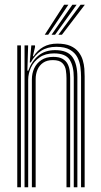

<svg xmlns="http://www.w3.org/2000/svg" viewBox="-20 -792 428 812"><path d="M322.8 0V-466.8Q322.8 -486.2 320 -508.4Q317.2 -530.5 307.1 -549.9Q297 -569.2 275.8 -581.6Q254.5 -594 217.8 -594Q180.2 -594 153.8 -576.9Q127.2 -559.8 110.2 -527.8H105.8L112.5 -600H128L128.2 -593.5L119 -554H122Q138.5 -579.5 163.2 -593.5Q188 -607.5 222 -607.5Q256.2 -607.5 278 -597.8Q299.8 -588 312.1 -572.1Q324.5 -556.2 330 -537.6Q335.5 -519 336.8 -501.1Q338 -483.2 338 -469.2V0ZM53 0V-600H68.5V0ZM114.8 0V-456Q114.8 -481.2 124.6 -502.9Q134.5 -524.5 154.8 -538Q175 -551.5 205.2 -551.5Q230.2 -551.5 244.6 -543.2Q259 -535 265.9 -521.6Q272.8 -508.2 274.8 -492.5Q276.8 -476.8 276.8 -461.5V0H261.2V-460.8Q261.2 -477.5 258.5 -495.4Q255.8 -513.2 243.5 -525.5Q231.2 -537.8 203.2 -537.8Q178.8 -537.8 162.6 -526.8Q146.5 -515.8 138.6 -497.5Q130.8 -479.2 130.8 -457.2V0ZM83.8 0V-600H99L95.8 -493.2H99.8Q113.5 -532.8 142.1 -556.5Q170.8 -580.2 213.8 -580Q265.8 -579.8 286.5 -550.5Q307.2 -521.2 307.2 -465.8V0H292V-464Q292 -511.8 274.8 -539Q257.5 -566.2 208.5 -566.2Q172 -566.2 147.6 -549.4Q123.2 -532.5 111.2 -506.9Q99.2 -481.2 99.2 -454.8V0ZM169.2 -645 251.2 -772H269.2L183.8 -645ZM226.8 -645 320.8 -772H338.8L241.8 -645ZM198 -645 286 -772H304L212.8 -645Z"/></svg>

Font: Big Shoulders Inline Display Thin Medium
Style: Regular
Weight: 500
Version: Version 2.002